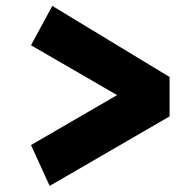

<svg xmlns="http://www.w3.org/2000/svg" viewBox="-20 -689 642 638"><path d="M153.8 -669.4 543.5 -433.1V-302.2L145 -71.3L83 -207L369.1 -373L83 -538.6Z"/></svg>

Font: Newest Shape
Style: Bold
Weight: 700
Designer: Wojciech Kalinowski "wmk69" (wmk69@o2.pl)
Foundry: Wojciech Kalinowski "wmk69" (wmk69@o2.pl)
Version: Version 1.0.0; 2022-02-24